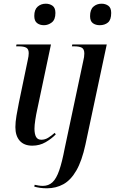

<svg xmlns="http://www.w3.org/2000/svg" viewBox="-20 -776 625 1036"><path d="M217 -640Q195 -640 180 -651.5Q165 -663 165 -690Q165 -724 183 -740Q201 -756 227 -756Q248 -756 263.5 -745Q279 -734 279 -706Q279 -670 259.5 -655Q240 -640 217 -640ZM154 10Q110 10 86.5 -16.5Q63 -43 63 -90Q63 -117 69 -152.5Q75 -188 82 -222L130 -453Q135 -474 135 -489Q135 -511 122 -518.5Q109 -526 80 -526H67L69 -536H255L180 -181Q175 -159 170.5 -129.5Q166 -100 166 -82Q166 -53 174.5 -37.5Q183 -22 203 -22Q223 -22 240.5 -33Q258 -44 275 -59L281 -51Q259 -28 226.5 -9Q194 10 154 10ZM518 -640Q496 -640 481 -651Q466 -662 466 -689Q466 -724 484 -740Q502 -756 528 -756Q549 -756 564.5 -745Q580 -734 580 -706Q580 -669 562.5 -654.5Q545 -640 518 -640ZM233 240Q213 240 196 237.5Q179 235 165 231L167 221Q175 223 187.5 225Q200 227 211 227Q242 227 263 207.5Q284 188 299.5 143.5Q315 99 329 25L429 -446Q432 -458 433.5 -468Q435 -478 435 -487Q435 -511 421.5 -518.5Q408 -526 381 -526H368L370 -536H556L441 4Q422 92 392 144Q362 196 322 218Q282 240 233 240Z"/></svg>

Font: Noto Serif Display SemiCondensed Medium
Style: Italic
Weight: 500
Width: 4
Italic angle: -12°
Designer: Monotype Design Team
Foundry: Monotype Imaging Inc.
Version: Version 2.009